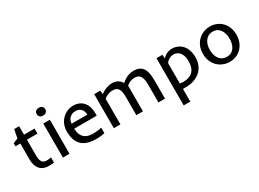

<svg xmlns="http://www.w3.org/2000/svg" viewBox="-35 -1488 3322 2462"><g transform="rotate(-30 1625.5 -256.5)"><path d="M108.9 -190.4C108.9 -97.2 146.5 2.9 284.2 2.9C298.8 2.9 344.2 2.4 360.4 -1V-79.1C342.3 -72.8 305.2 -71.3 293.5 -71.3C238.8 -71.3 206.5 -100.1 206.5 -190.9V-429.2H362.8V-503.9H206.5V-628.9H132.3L108.9 -503.9L36.6 -475.1V-429.2H108.9Z M541.5 -708C505.9 -708 479 -688 479 -650.4C479 -613.3 505.9 -592.8 541.5 -592.8C578.6 -592.8 606 -613.3 606 -650.4C606 -688 578.6 -708 541.5 -708ZM589.4 -503.9H491.7V0H589.4Z M978 7.8C1044.4 7.8 1083.5 1 1108.4 -4.9V-87.4C1083 -80.6 1043.5 -72.3 978.5 -72.3C836.4 -72.3 803.2 -165.5 803.2 -248.5H1136.2V-286.6C1136.2 -415.5 1068.4 -511.7 935.5 -511.7C827.6 -511.7 701.7 -426.3 701.7 -262.2C701.7 -85.4 791.5 7.8 978 7.8ZM929.2 -436.5C1005.4 -436.5 1038.6 -376.5 1038.6 -320.3H805.7C805.7 -380.4 851.1 -436.5 929.2 -436.5Z M1676.8 0V-380.9C1709 -408.7 1752.9 -427.7 1796.9 -427.7C1870.1 -427.7 1905.8 -385.7 1905.8 -267.6V0H2003.4V-271C2003.4 -444.8 1949.2 -511.7 1827.6 -511.7C1786.1 -511.7 1720.7 -499 1649.9 -434.6C1619.6 -484.9 1577.1 -511.7 1512.2 -511.7C1454.1 -511.7 1389.2 -487.3 1342.3 -448.7L1335.4 -503.9H1245.6V0H1343.3L1342.8 -378.4C1371.6 -403.8 1416.5 -427.7 1470.2 -427.7C1545.9 -427.7 1579.1 -389.6 1579.1 -271.5V0Z M2255.4 -503.9H2167.5V195.3H2265.1V6.8C2278.3 7.3 2294.4 7.3 2311 7.3C2455.1 7.3 2606.9 -71.8 2606.9 -264.2C2606.9 -455.6 2482.9 -511.7 2400.4 -511.7C2325.7 -511.7 2274.4 -467.3 2259.3 -446.3ZM2379.4 -436.5C2427.2 -436.5 2505.4 -405.8 2505.4 -264.2C2505.4 -126.5 2431.2 -68.4 2315.9 -68.4C2300.3 -68.4 2274.9 -70.3 2265.1 -72.3V-372.1C2277.3 -396 2318.8 -436.5 2379.4 -436.5Z M3207 -252.9C3207 -417.5 3092.8 -514.2 2962.4 -514.2C2830.1 -514.2 2711.4 -417.5 2711.4 -252.9C2711.4 -89.4 2829.6 7.8 2961.9 7.8C3092.3 7.8 3207 -89.4 3207 -252.9ZM2813 -252.9C2813 -347.2 2858.4 -439 2962.4 -439C3062 -439 3105.5 -347.2 3105.5 -252.9C3105.5 -159.7 3065.4 -67.4 2961.9 -67.4C2854 -67.4 2813 -159.7 2813 -252.9Z"/></g></svg>

Font: Inder
Style: Regular
Weight: 400
Designer: Irina Smirnova
Foundry: Irina Smirnova
Version: Version 1.001